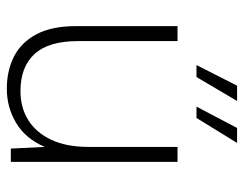

<svg xmlns="http://www.w3.org/2000/svg" viewBox="-98 -622 732 577"><g transform="rotate(90 268.5 -334.0)"><path d="M247 12Q193 12 150.5 -9.5Q108 -31 83.5 -77Q59 -123 59 -196V-501H104V-202Q104 -113 143 -71Q182 -29 254 -29Q304 -29 341.5 -52.5Q379 -76 400.5 -121.5Q422 -167 422 -233V-501H467V0H427L422 -102Q397 -44 350 -16Q303 12 247 12ZM301 -558 365 -680H410L335 -558ZM176 -558 238 -680H284L212 -558Z"/></g></svg>

Font: DM Sans 17pt ExtraLight
Style: Regular
Weight: 250
Version: Version 4.004;gftools[0.9.30]